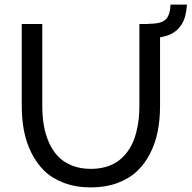

<svg xmlns="http://www.w3.org/2000/svg" viewBox="-20 -815 838 840"><path d="M726.1 -794.9H797.9Q795.4 -761.7 788.1 -737.5Q780.8 -713.4 763.2 -692.9Q735.8 -660.6 680.2 -651.9V-351.1Q680.2 -292 669.9 -240.2Q659.7 -188.5 636.5 -143.1Q613.3 -97.7 578.6 -65.2Q543.9 -32.7 492.7 -13.9Q441.4 4.9 377.9 4.9Q312 4.9 259.8 -14.9Q207.5 -34.7 173.6 -67.9Q139.6 -101.1 116.9 -147.2Q94.2 -193.4 84.7 -243.9Q75.2 -294.4 75.2 -351.1V-710H165V-351.1Q165 -307.1 171.4 -268.6Q177.7 -230 193.1 -194.1Q208.5 -158.2 232.2 -132.6Q255.9 -106.9 293 -91.6Q330.1 -76.2 377 -76.2Q411.6 -76.2 440.7 -84.2Q469.7 -92.3 491.5 -106.7Q513.2 -121.1 530 -141.6Q546.9 -162.1 558.1 -185.5Q569.3 -209 576.4 -237.1Q583.5 -265.1 586.7 -293Q589.8 -320.8 589.8 -351.1V-710H628.9V-710.9Q662.6 -710.9 680.7 -716.6Q698.7 -722.2 709 -733.9Q724.6 -753.9 726.1 -794.9Z"/></svg>

Font: Rawline Medium
Style: Regular
Weight: 500
Designer: Matt McInerney, Pablo Impallari, Rodrigo Fuenzalida
Foundry: Matt McInerney, Pablo Impallari, Rodrigo Fuenzalida
Version: Version 4.020;PS 004.020;hotconv 1.0.88;makeotf.lib2.5.64775